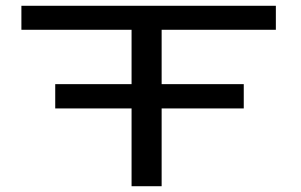

<svg xmlns="http://www.w3.org/2000/svg" viewBox="-20 -644 1040 664"><path d="M171 -269V-353H435V-541H54V-624H934V-541H539V-353H823V-269H539V0H435V-269Z"/></svg>

Font: Inconsolata UltraExpanded Medium
Style: Regular
Weight: 500
Width: 9
Monospace: yes
Designer: Raph Levien, Cyreal, Brenton Simpson
Foundry: Raph Levien, Cyreal, Google
Version: Version 3.001; ttfautohint (v1.8.2.53-6de2)